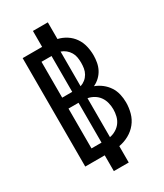

<svg xmlns="http://www.w3.org/2000/svg" viewBox="-231 -932 963 1127"><g transform="rotate(-30 250.0 -368.0)"><path d="M192 107V0H60V-735H192V-843H293V-730Q324 -723 351 -705.5Q378 -688 396 -662Q414 -636 421.5 -604.5Q429 -573 429 -541Q429 -517 424.5 -493Q420 -469 409 -448Q398 -427 380 -410Q362 -393 340 -383Q367 -373 389.5 -355.5Q412 -338 427.5 -314.5Q443 -291 449.5 -263Q456 -235 456 -207Q456 -171 446.5 -136Q437 -101 414.5 -73Q392 -45 360 -27.5Q328 -10 293 -4V107ZM213 -418V-661H145V-418ZM272 -422Q290 -428 304.5 -439.5Q319 -451 328.5 -467.5Q338 -484 341 -502.5Q344 -521 344 -540Q344 -558 341 -576.5Q338 -595 328.5 -611Q319 -627 304.5 -639Q290 -651 272 -657ZM213 -74V-344H145V-74ZM272 -77Q294 -81 314 -93Q334 -105 347 -123Q360 -141 365.5 -163.5Q371 -186 371 -209Q371 -231 365.5 -253.5Q360 -276 347 -294.5Q334 -313 314 -325Q294 -337 272 -341Z"/></g></svg>

Font: Iosevka Curly Semibold
Style: Regular
Weight: 600
Monospace: yes
Designer: Belleve Invis
Foundry: Belleve Invis
Version: Version 22.1.2; ttfautohint (v1.8.4)